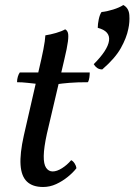

<svg xmlns="http://www.w3.org/2000/svg" viewBox="-20 -737 536 766"><path d="M152 9Q110 9 87.5 -12.5Q65 -34 62 -79Q59 -124 75 -196L135 -458Q146 -504 153 -539.5Q160 -575 161 -596Q181 -599 203.5 -605.5Q226 -612 240 -620Q248 -616 251 -606Q254 -596 251 -571.5Q248 -547 236 -497L167 -203Q155 -148 154.5 -115Q154 -82 164 -67.5Q174 -53 190 -53Q207 -53 227.5 -66Q248 -79 264 -98Q272 -94 278 -84.5Q284 -75 285 -66Q272 -49 250.5 -31.5Q229 -14 204 -2.5Q179 9 152 9ZM131 -402Q112 -404 90 -406.5Q68 -409 48 -409Q48 -420 51 -430.5Q54 -441 59 -448H139ZM207 -401 215 -448H338Q338 -438 336.5 -427.5Q335 -417 331 -409Q287 -409 257 -406.5Q227 -404 207 -401ZM388 -460Q376 -460 367.5 -466Q359 -472 354 -481Q410 -537 415 -575Q420 -613 370 -626Q370 -641 374 -660Q378 -679 385 -689Q406 -691 431.5 -699Q457 -707 472 -717Q494 -705 496 -677Q498 -649 492 -622Q485 -586 462 -545Q439 -504 388 -460Z"/></svg>

Font: Vollkorn
Style: Italic
Weight: 400
Italic angle: -11°
Designer: Friedrich Althausen
Foundry: Friedrich Althausen
Version: Version 5.001